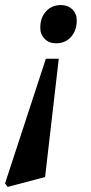

<svg xmlns="http://www.w3.org/2000/svg" viewBox="-49 -516 361 758"><path d="M183 -284 129 183 -19 222 -29 208 132 -284ZM192 -496Q219 -496 236.5 -479Q254 -462 254 -435Q254 -396 231.5 -370.5Q209 -345 172 -345Q145 -345 127.5 -362.5Q110 -380 110 -406Q110 -446 132.5 -471Q155 -496 192 -496Z"/></svg>

Font: Platypi
Style: Italic
Weight: 400
Italic angle: -13°
Designer: David Sargent
Foundry: Bolt Cutter Type
Version: Version 1.200; ttfautohint (v1.8.4.7-5d5b)